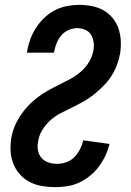

<svg xmlns="http://www.w3.org/2000/svg" viewBox="-20 -763 540 791"><path d="M208 8Q180 8 153.5 3.5Q127 -1 104 -12.5Q81 -24 63.5 -43Q46 -62 36 -86Q26 -110 24 -137Q22 -164 26 -192Q30 -216 39.5 -240Q49 -264 63.5 -286Q78 -308 96 -327Q114 -346 135 -362Q156 -378 178.5 -390.5Q201 -403 224.5 -414.5Q248 -426 271 -438.5Q294 -451 314 -468.5Q334 -486 347.5 -509Q361 -532 365 -556Q368 -573 365.5 -590Q363 -607 354.5 -620.5Q346 -634 330.5 -640.5Q315 -647 298 -647Q280 -647 262 -639Q244 -631 232 -616.5Q220 -602 213 -584.5Q206 -567 203 -549L202 -546H91L92 -552Q96 -577 105 -601.5Q114 -626 128.5 -648.5Q143 -671 163 -690Q183 -709 206.5 -721Q230 -733 255.5 -738Q281 -743 306 -743Q332 -743 358 -738Q384 -733 405.5 -721Q427 -709 443 -690Q459 -671 467.5 -647Q476 -623 477.5 -597Q479 -571 475 -544Q471 -520 462 -496Q453 -472 439 -450Q425 -428 406 -409Q387 -390 366.5 -373.5Q346 -357 323.5 -344.5Q301 -332 277.5 -320.5Q254 -309 230.5 -297Q207 -285 187.5 -267.5Q168 -250 154 -227Q140 -204 137 -180Q133 -161 136.5 -143Q140 -125 151.5 -112Q163 -99 180 -93.5Q197 -88 216 -88Q235 -88 254 -95Q273 -102 287 -116.5Q301 -131 310 -149Q319 -167 323 -185L431 -170Q425 -145 414 -121.5Q403 -98 387.5 -77Q372 -56 351 -39Q330 -22 306.5 -11Q283 0 257.5 4Q232 8 208 8Z"/></svg>

Font: Iosevka
Style: Bold Italic
Weight: 700
Italic angle: -9°
Monospace: yes
Designer: Belleve Invis
Foundry: Belleve Invis
Version: Version 32.5.0; ttfautohint (v1.8.4)